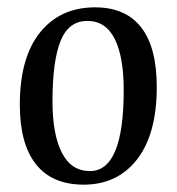

<svg xmlns="http://www.w3.org/2000/svg" viewBox="-20 -490 481 523"><path d="M407 -253Q407 -125 353.5 -56Q300 13 208 13Q122 13 78 -42.5Q34 -98 34 -205Q34 -333 89 -401.5Q144 -470 239 -470Q322 -470 364.5 -415.5Q407 -361 407 -253ZM123 -214Q123 -124 148.5 -74Q174 -24 225 -24Q317 -24 317 -244Q317 -335 292.5 -384Q268 -433 218 -433Q167 -433 145 -378.5Q123 -324 123 -214Z"/></svg>

Font: Gupter Medium
Style: Regular
Weight: 500
Designer: Octavio Pardo
Version: Version 1.000